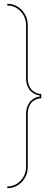

<svg xmlns="http://www.w3.org/2000/svg" viewBox="-20 -770 236 1004"><path d="M125 103Q125 149.4 93.8 181.6Q62.5 213.9 18.1 213.9V205.1Q58.6 205.1 87.4 175Q116.2 145 116.2 103V-170.9Q116.2 -195.8 123.8 -214.8Q131.3 -233.9 143.1 -244.1Q154.8 -254.4 166 -259.3Q177.2 -264.2 188 -265.1V-271Q177.2 -272 166 -276.6Q154.8 -281.2 143.1 -291.3Q131.3 -301.3 123.8 -320.1Q116.2 -338.9 116.2 -363.8V-638.2Q116.2 -680.7 87.4 -710.9Q58.6 -741.2 18.1 -741.2V-750Q62.5 -750 93.8 -717.3Q125 -684.6 125 -638.2V-363.8Q125 -339.8 132.3 -321.8Q139.6 -303.7 151.1 -295.2Q162.6 -286.6 172.9 -282.7Q183.1 -278.8 191.9 -278.8H195.8V-255.9H191.9Q183.1 -255.9 172.9 -252Q162.6 -248 151.1 -239.5Q139.6 -231 132.3 -212.9Q125 -194.8 125 -170.9Z"/></svg>

Font: Rawengulk
Style: Ultralight
Weight: 200
Version: Version 0.92